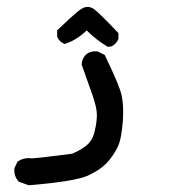

<svg xmlns="http://www.w3.org/2000/svg" viewBox="-20 -219 540 566"><path d="M63.5 326.7 36.1 316.9 34.7 316.4 33.7 314.9Q20.5 298.8 22.5 277.8V276.9L22.9 275.9L30.8 259.3L31.2 257.8L32.7 256.8Q47.9 246.1 68.8 247.1Q68.4 249 99.4 245.6Q130.4 242.2 162.4 238Q194.3 233.9 193.4 233.9Q209 227.1 220.5 220Q231.9 212.9 239.7 205.6Q244.6 200.2 248.5 194.3Q252.4 188.5 255.1 181.2Q257.8 173.8 259.8 165Q265.6 139.2 265.6 119.1Q265.6 99.6 253.4 63.5Q240.7 26.4 221.2 -27.3L220.7 -28.3V-29.8Q221.2 -37.6 224.1 -44.4Q227.1 -51.3 231.9 -56.6L232.4 -57.1Q246.1 -69.8 267.1 -67.4H268.1L269 -66.9L286.6 -58.1L288.6 -57.1L289.6 -55.2Q306.2 -20.5 317.4 4.9Q328.6 30.3 334 46.4Q345.7 79.1 342.3 135.3Q340.3 163.1 336.4 183.3Q332.5 203.6 325.7 216.8Q312.5 242.7 293.9 262.2Q274.9 282.2 238.8 298.8Q220.2 307.1 177.5 314.2Q134.8 321.3 65.9 327.1H64.5ZM295.9 -82Q264.2 -101.1 235.4 -129.4Q207.5 -101.6 172.9 -90.3L170.4 -89.4L168.5 -90.3Q154.8 -96.2 148.9 -109.9L148.4 -111.3V-112.3V-127V-129.4L150.4 -131.3Q169.4 -149.4 183.1 -162.1Q196.8 -174.8 206.5 -182.9Q216.3 -190.9 221.7 -193.8Q239.7 -204.1 256.8 -192.4Q271.5 -182.1 327.6 -123L329.1 -121.6V-119.1V-105.5V-104.5L328.6 -103Q322.8 -89.4 309.1 -82.5L308.6 -82H307.1L299.3 -81.1H297.4Z"/></svg>

Font: NaikaiFont
Style: SemiBold
Weight: 600
Version: Version 1.89